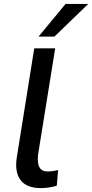

<svg xmlns="http://www.w3.org/2000/svg" viewBox="-20 -952 471 981"><path d="M188 9Q116 9 85 -32Q54 -73 66 -149L155 -705H262L174 -159Q172 -136 175 -117Q178 -98 189.5 -87Q201 -76 223 -76Q237 -76 251 -78Q265 -80 277 -83L270 -3Q248 3 229.5 6Q211 9 188 9ZM177 -765 315 -932H431L258 -765Z"/></svg>

Font: Nunito Sans 7pt SemiCondensed SemiBold
Style: Italic
Weight: 600
Width: 4
Italic angle: -9°
Designer: Vernon Adams
Foundry: Vernon Adams
Version: Version 3.101;gftools[0.9.27]